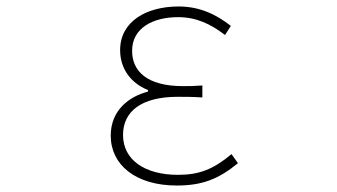

<svg xmlns="http://www.w3.org/2000/svg" viewBox="-20 -560 1040 593"><path d="M526 13C605 13 655 -7 715 -56L695 -84C639 -37 595 -20 530 -20C426 -20 360 -67 360 -143C360 -217 418 -261 529 -261C554 -261 574 -261 605 -259V-296C578 -294 565 -294 545 -294C433 -294 388 -341 388 -403C388 -474 453 -507 530 -507C585 -507 629 -487 675 -452L693 -480C647 -516 596 -540 532 -540C432 -540 351 -494 351 -405C351 -350 382 -304 437 -282V-277C379 -262 322 -220 322 -141C322 -51 399 13 526 13Z"/></svg>

Font: Harano Aji Gothic K1 ExtraLight
Style: Regular
Weight: 250
Foundry: Masamichi Hosoda
Version: HaranoAjiGothicK1-ExtraLight version 20230610;ttx 4.39.4